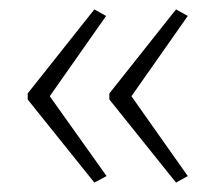

<svg xmlns="http://www.w3.org/2000/svg" viewBox="-20 -480 459 409"><path d="M39 -281 181 -460 206 -446 86 -275 207 -105 181 -91 39 -268ZM213 -281 355 -460 380 -446 260 -275 380 -105 355 -91 213 -268Z"/></svg>

Font: Noto Sans Khmer ExtraCondensed ExtraLight
Style: Regular
Weight: 250
Width: 2
Designer: Danh Hong and the Monotype Design Team
Foundry: Monotype Imaging Inc.
Version: Version 2.004